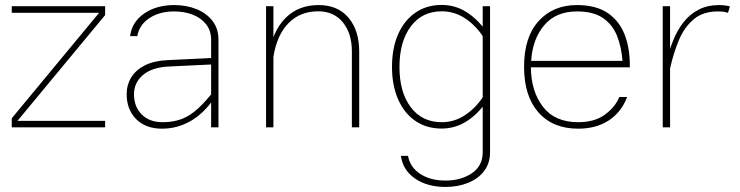

<svg xmlns="http://www.w3.org/2000/svg" viewBox="-20 -508 2952 766"><path d="M26.9 -457H375.5L26.9 -36.1V0H399.4V-25.9H49.8L399.4 -447.8V-483.4H26.9Z M851.6 -349.1Q851.6 -394 827.6 -424.8Q803.7 -455.6 763.7 -471.7Q723.6 -487.8 675.8 -487.8Q604 -487.8 555.2 -454.1Q506.3 -420.4 499 -363.8H527.8Q535.2 -408.2 575.4 -435.3Q615.7 -462.4 675.3 -462.4Q715.3 -462.4 748.8 -449.5Q782.2 -436.5 802.2 -411.1Q822.3 -385.7 822.3 -349.1V-91.8V0H851.6ZM850.6 -140.1 838.4 -151.9Q801.8 -104 770 -75Q738.3 -45.9 704.8 -33.2Q671.4 -20.5 628.9 -20.5Q575.7 -20.5 545.2 -51.5Q514.6 -82.5 514.6 -131.8Q514.6 -178.2 550.3 -208.7Q585.9 -239.3 653.8 -242.7L839.4 -251.5V-277.3L647.9 -268.1Q594.7 -265.6 558.6 -247.6Q522.5 -229.5 503.9 -199.7Q485.4 -169.9 485.4 -131.8Q485.4 -70.8 523.4 -32.7Q561.5 5.4 626.5 5.4Q691.9 5.4 748.3 -29.8Q804.7 -64.9 850.6 -140.1Z M1070.8 0V-332V-483.4H1041.5V0ZM1413.1 -302.2Q1413.1 -386.7 1370.4 -437.3Q1327.6 -487.8 1251.5 -487.8Q1169.9 -487.8 1118.4 -435.5Q1066.9 -383.3 1051.3 -285.6L1070.8 -281.2Q1084.5 -368.2 1130.9 -415.5Q1177.2 -462.9 1249.5 -462.9Q1312 -462.9 1347.9 -418.9Q1383.8 -375 1383.8 -303.2V0H1413.1Z M1757.3 237.8Q1806.6 237.8 1846.9 221.7Q1887.2 205.6 1911.1 174.8Q1935.1 144 1935.1 99.1V-483.4H1905.8V-391.6V99.1Q1905.8 154.3 1862.3 183.3Q1818.8 212.4 1757.3 212.4Q1696.3 212.4 1655.8 185.3Q1615.2 158.2 1607.9 113.8H1579.6Q1586.9 170.4 1635.5 204.1Q1684.1 237.8 1757.3 237.8ZM1543.9 -241.2Q1543.9 -167.5 1568.1 -112.1Q1592.3 -56.6 1636.7 -25.9Q1681.2 4.9 1741.7 4.9Q1796.4 4.9 1841.8 -24.2Q1887.2 -53.2 1921.4 -103L1905.8 -119.6Q1876 -75.2 1834 -47.9Q1792 -20.5 1742.7 -20.5Q1663.6 -20.5 1618.7 -80.3Q1573.7 -140.1 1573.7 -240.7Q1573.7 -341.8 1618.7 -402.3Q1663.6 -462.9 1742.7 -462.9Q1792 -462.9 1834 -435.8Q1876 -408.7 1905.8 -363.8L1921.4 -380.4Q1887.2 -430.2 1842 -459.2Q1796.9 -488.3 1742.2 -488.3Q1681.6 -488.3 1637 -457.3Q1592.3 -426.3 1568.1 -370.8Q1543.9 -315.4 1543.9 -241.2Z M2098.1 -239.3H2492.7Q2494.1 -311 2473.1 -367.2Q2452.1 -423.3 2405.3 -455.6Q2358.4 -487.8 2281.7 -487.8Q2186.5 -487.8 2128.7 -423.8Q2070.8 -359.9 2070.8 -241.7Q2070.8 -124.5 2128.2 -59.6Q2185.5 5.4 2286.6 5.4Q2358.9 5.4 2409.2 -27.8Q2459.5 -61 2481.9 -121.1H2450.7Q2434.6 -81.1 2393.6 -50.8Q2352.5 -20.5 2286.6 -20.5Q2193.8 -20.5 2146.2 -82Q2098.6 -143.6 2098.1 -239.3ZM2099.1 -265.1Q2104.5 -352.1 2151.1 -407.2Q2197.8 -462.4 2281.7 -462.4Q2347.7 -462.4 2385.7 -436Q2423.8 -409.7 2441.7 -365Q2459.5 -320.3 2463.4 -265.1Z M2624 -483.4V0H2653.3V-264.2V-483.4ZM2884.3 -456.5 2892.1 -482.4Q2882.8 -484.9 2872.1 -486.3Q2861.3 -487.8 2850.1 -487.8Q2802.2 -487.8 2767.1 -469.5Q2731.9 -451.2 2707 -419.4Q2682.1 -387.7 2665.5 -346.4Q2648.9 -305.2 2638.2 -258.8L2653.8 -237.3Q2667.5 -298.3 2689.2 -349.4Q2710.9 -400.4 2748 -431.4Q2785.2 -462.4 2844.2 -462.4Q2871.6 -462.4 2884.3 -456.5Z"/></svg>

Font: Estedad-FD VF
Style: Regular
Weight: 100
Designer: Amin Abedi
Version: Version 7.3